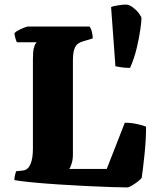

<svg xmlns="http://www.w3.org/2000/svg" viewBox="-20 -820 680 840"><path d="M537 0Q516 0 468.5 -1.5Q421 -3 360 -6Q299 -9 237 -13Q175 -17 123 -22Q71 -27 43 -32Q43 -44 46 -55.5Q49 -67 51 -71L80 -74Q102 -76 113 -101Q124 -126 124 -169V-561Q124 -594 128 -609.5Q132 -625 136.5 -630Q141 -635 140 -635H54Q51 -640 47.5 -652.5Q44 -665 43 -675Q48 -681 60.5 -687.5Q73 -694 85.5 -699Q98 -704 103 -704H372Q384 -688 386 -652L343 -639Q332 -636 322 -629.5Q312 -623 305.5 -606Q299 -589 299 -553V-144Q299 -122 293.5 -104.5Q288 -87 283 -81H447L526 -283Q555 -283 581 -277Q607 -271 619 -266Q619 -209 612.5 -146.5Q606 -84 600 -42Q595 -35 582 -25Q569 -15 556 -7.5Q543 0 537 0ZM549 -523Q528 -523 511.5 -525.5Q495 -528 485 -530L466 -789Q473 -793 495.5 -796.5Q518 -800 530 -800Q545 -800 561 -788Q577 -776 588 -761.5Q599 -747 599 -740Q599 -728 594 -691.5Q589 -655 578 -609Q567 -563 549 -523Z"/></svg>

Font: Texturina Black
Style: Regular
Weight: 900
Designer: Guillermo Torres Carreño
Foundry: Omnibus-Type
Version: Version 1.002; ttfautohint (v1.8.3)